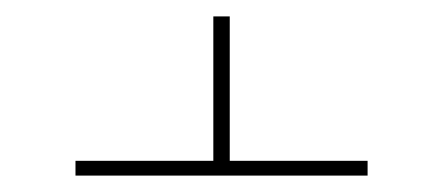

<svg xmlns="http://www.w3.org/2000/svg" viewBox="-20 -545 540 234"><path d="M72 -331V-349H240V-525H260V-349H428V-331Z"/></svg>

Font: Iosevka SS18 Thin
Style: Regular
Weight: 100
Monospace: yes
Designer: Belleve Invis
Foundry: Belleve Invis
Version: Version 25.1.1; ttfautohint (v1.8.4)